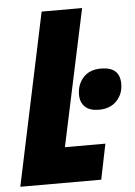

<svg xmlns="http://www.w3.org/2000/svg" viewBox="-57 -754 557 794"><g transform="rotate(-5 221.5 -357.0)"><path d="M146 -714H314L193 -147H361L331 0H-5ZM270 -358Q270 -400 296 -429Q322 -458 370 -458Q448 -458 448 -388Q448 -346 421 -317.5Q394 -289 347 -289Q309 -289 289.5 -307.5Q270 -326 270 -358Z"/></g></svg>

Font: Noto Sans UI CondBlack
Style: Italic
Weight: 900
Width: 3
Italic angle: -12°
Designer: Monotype Design Team
Foundry: Monotype Imaging Inc.
Version: Version 1.001